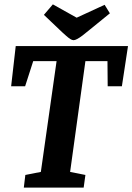

<svg xmlns="http://www.w3.org/2000/svg" viewBox="-20 -859 606 879"><path d="M89 0 96 -58 167 -72 239 -579H132L95 -464H31L52 -648H566L538 -464H473L472 -579H371L301 -72L371 -58L363 0ZM317 -675Q310 -675 301.5 -680.5Q293 -686 283.5 -694.5Q274 -703 264 -712L181 -791L222 -839L331 -778L459 -837L483 -798L392 -724Q373 -708 358.5 -697Q344 -686 333.5 -680.5Q323 -675 317 -675Z"/></svg>

Font: Faustina Light
Style: Bold Italic
Weight: 700
Italic angle: -8°
Version: Version 1.200